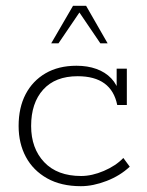

<svg xmlns="http://www.w3.org/2000/svg" viewBox="-20 -630 505 660"><path d="M258 10Q190 10 142 -17Q94 -44 69 -90.5Q44 -137 44 -197Q44 -260 68 -306Q92 -352 136.5 -378Q181 -404 243 -404Q281 -404 311.5 -393Q342 -382 362.5 -360.5Q383 -339 391 -307L381 -305V-394H416V-269H383Q363 -368 247 -368Q170 -368 128.5 -322Q87 -276 87 -197Q87 -120 132 -72.5Q177 -25 259 -25Q296 -25 337 -42.5Q378 -60 404 -87L426 -57Q393 -26 346.5 -8Q300 10 258 10ZM156 -481 231 -610H276L350 -481H325L253 -587L181 -481Z"/></svg>

Font: Rokkitt ExtraLight
Style: Regular
Weight: 250
Version: Version 3.103